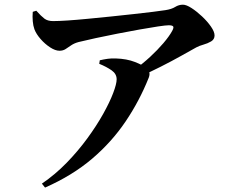

<svg xmlns="http://www.w3.org/2000/svg" viewBox="-20 -763 1040 835"><path d="M122.5 -711.6 137.8 -716.4Q158.8 -692.9 173 -682.1Q187.2 -671.3 211.1 -671.3Q234.3 -671.3 273.8 -673.9Q313.3 -676.5 362.3 -681.3Q411.4 -686.1 463.1 -691.3Q514.8 -696.6 562 -701.9Q609.2 -707.1 645.6 -711.6Q682.1 -716.1 699.4 -718.9Q726.5 -723.1 742 -732.9Q757.6 -742.6 775.6 -742.6Q790.2 -742.6 812.8 -728.1Q835.4 -713.5 858.5 -691.8Q881.7 -670.1 897.4 -647.5Q913.1 -624.9 913.1 -608.9Q913.1 -591.8 898.1 -582.9Q883.1 -574 864.6 -568.9Q846.2 -563.7 833.7 -556.9Q807.3 -542.3 767.3 -519.8Q727.2 -497.3 679.3 -473.1Q631.4 -449 580.4 -425.8L563.7 -459.4Q600.2 -485.5 632.7 -515.5Q665.1 -545.5 690.4 -575.1Q715.7 -604.8 728.6 -628.2Q737.1 -643.7 732.8 -648.4Q728.4 -653.1 713.9 -653.1Q701.8 -653.1 667.4 -648Q633 -642.9 586.7 -634.6Q540.5 -626.3 490.6 -616.6Q440.7 -606.9 396.1 -597.2Q351.5 -587.5 321.6 -580.1Q302.6 -574.9 289.5 -565.9Q276.4 -556.9 265.2 -549.6Q254 -542.3 238.6 -542.3Q220.6 -542.3 197.9 -557Q175.3 -571.8 156.4 -593.4Q137.5 -615.1 129.8 -635.4Q124.2 -650.6 122.5 -670.7Q120.7 -690.7 122.5 -711.6ZM411.6 -485.5 414 -500.8Q431.2 -504.9 448.3 -507.3Q465.5 -509.7 483.8 -508.8Q531.6 -507.2 566.3 -493.6Q601 -480 613.4 -469.5Q624.3 -460.7 628.5 -450.6Q632.7 -440.4 627 -425.4Q586.6 -324.2 526.1 -234.6Q465.6 -145 379.9 -72.1Q294.1 0.7 175.9 52.8L162.2 35.6Q220 -3.8 270 -55.2Q320 -106.7 360.1 -161.7Q400.2 -216.6 428.7 -267.7Q457.2 -318.7 472.2 -358.4Q487.3 -398.1 487.3 -418.1Q487.3 -441.8 465.3 -457.2Q443.2 -472.6 411.6 -485.5Z"/></svg>

Font: Noto Serif KR
Style: Regular
Weight: 200
Designer: Ryoko NISHIZUKA 西塚涼子 (kana & ideographs); Frank Grießhammer (Latin, Greek & Cyrillic); Wenlong ZHANG 张文龙 (bopomofo); San
Foundry: Adobe
Version: Version 2.001;hotconv 1.1.0;makeotfexe 2.6.0